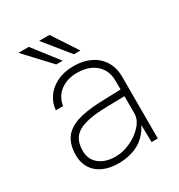

<svg xmlns="http://www.w3.org/2000/svg" viewBox="-174 -839 899 965"><g transform="rotate(-30 276.0 -356.5)"><path d="M67.5 -132Q67.5 -190.5 92 -227Q116.5 -263.5 169.2 -281.8Q222 -300 308.5 -303L427.5 -307V-357Q427.5 -398 409 -427.8Q390.5 -457.5 357 -473.2Q323.5 -489 279.5 -489Q222 -489 182.8 -460Q143.5 -431 135.5 -379H93.5Q96 -417 118.5 -451Q141 -485 182.8 -506Q224.5 -527 281.5 -527Q336.5 -527 378.2 -506.5Q420 -486 443.2 -447.8Q466.5 -409.5 466.5 -358V0H430.5L428.5 -100Q397 -40 347 -15Q297 10 233.5 10Q183 10 145.5 -7.2Q108 -24.5 87.8 -56.5Q67.5 -88.5 67.5 -132ZM427.5 -167V-268L327.5 -266Q245 -264.5 197.5 -250.8Q150 -237 129.2 -209Q108.5 -181 108.5 -135Q108.5 -84.5 144 -55.8Q179.5 -27 239.5 -27Q282 -27 326 -47.5Q370 -68 398.8 -100.5Q427.5 -133 427.5 -167ZM350.5 -577.5H313L195 -723H255ZM248 -577.5H210.5L75 -723H135Z"/></g></svg>

Font: Public Sans VF
Style: Regular
Weight: 400
Designer: Pablo Impallari, Rodrigo Fuenzalida (Modified by Dan O. Williams and USWDS)
Version: Version 1.003